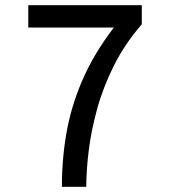

<svg xmlns="http://www.w3.org/2000/svg" viewBox="-20 -720 656 740"><path d="M218.5 0Q218.5 -116.5 239.2 -224Q260 -331.5 308.2 -434.5Q356.5 -537.5 440 -641L464 -614H89V-700H526.5V-626.5Q461 -551 419 -467Q377 -383 354 -298.8Q331 -214.5 321.8 -138Q312.5 -61.5 312.5 0Z"/></svg>

Font: Overpass Mono Light Medium
Style: Regular
Weight: 500
Monospace: yes
Version: Version 4.000